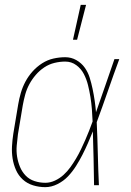

<svg xmlns="http://www.w3.org/2000/svg" viewBox="-20 -764 540 792"><path d="M167 8Q141 8 116.5 0.5Q92 -7 74 -23.5Q56 -40 46 -62.5Q36 -85 32 -110Q28 -135 29.5 -161Q31 -187 35 -213L55 -333Q59 -357 66 -381Q73 -405 85 -427.5Q97 -450 114.5 -469.5Q132 -489 154 -503Q176 -517 200.5 -522.5Q225 -528 249 -528Q274 -528 295 -516Q316 -504 329.5 -485Q343 -466 350 -443.5Q357 -421 362 -397Q367 -373 370.5 -349Q374 -325 376 -301Q395 -355 414 -410Q433 -465 452 -520H472Q448 -455 425.5 -390Q403 -325 379 -260Q382 -195 383.5 -130Q385 -65 388 0H368Q367 -55 366 -110.5Q365 -166 363 -222Q353 -197 342.5 -173Q332 -149 320 -125.5Q308 -102 293.5 -79Q279 -56 260.5 -36.5Q242 -17 217 -4.5Q192 8 167 8ZM167 -10Q187 -10 206.5 -19Q226 -28 242 -42.5Q258 -57 270.5 -74.5Q283 -92 294 -110.5Q305 -129 314 -148Q323 -167 331.5 -186Q340 -205 347.5 -224.5Q355 -244 362 -263Q361 -289 359 -314Q357 -339 353 -364Q349 -389 343 -413Q337 -437 326 -458.5Q315 -480 295 -495Q275 -510 249 -510Q227 -510 204.5 -504.5Q182 -499 162.5 -486Q143 -473 127.5 -455Q112 -437 101 -416.5Q90 -396 84 -374Q78 -352 74 -330L54 -210Q51 -187 49 -163.5Q47 -140 50.5 -118Q54 -96 62.5 -75.5Q71 -55 86 -39.5Q101 -24 122.5 -17Q144 -10 167 -10ZM281 -600 313 -744H335L298 -600Z"/></svg>

Font: Iosevka Curly Thin
Style: Italic
Weight: 100
Italic angle: -9°
Monospace: yes
Designer: Belleve Invis
Foundry: Belleve Invis
Version: Version 22.1.2; ttfautohint (v1.8.4)